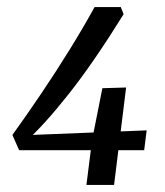

<svg xmlns="http://www.w3.org/2000/svg" viewBox="-20 -522 465 542"><path d="M15 -141Q56 -198 97.5 -259.5Q139 -321 177 -382.5Q215 -444 247 -502H321L329 -482Q244 -345 173.5 -256Q103 -167 51 -121L43 -140L394 -154L387 -98H34ZM240 -127 269 -273 336 -275 302 0H224Z"/></svg>

Font: Yrsa
Style: Italic
Weight: 400
Italic angle: -7.10001°
Designer: Anna Giedrys (Yrsa+Rasa design), David Brezina (Yrsa art-direction, Rasa art-direction, design)
Foundry: Rosetta Type Foundry
Version: Version 2.004